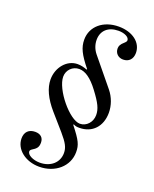

<svg xmlns="http://www.w3.org/2000/svg" viewBox="-152 -752 804 1000"><g transform="rotate(20 250.0 -252.0)"><path d="M249 -398C231 -405 214 -409 196 -409C138 -409 90 -354 90 -286C90 -239 114 -187 161 -133L237 -46C275 -2 287 21 287 51C287 104 245 141 185 141C148 141 114 124 114 104C114 98 118 94 129 87C149 75 156 63 156 41C156 14 139 -2 109 -2C74 -2 53 19 53 54C53 115 113 162 189 162C278 162 345 103 345 25C345 -15 335 -37 282 -104L284 -107C296 -101 303 -100 317 -100C388 -100 435 -150 435 -226C435 -267 420 -308 394 -340L271 -490C254 -511 245 -536 245 -562C245 -613 280 -645 337 -645C371 -645 397 -631 397 -614C397 -608 393 -603 384 -595C369 -582 363 -571 363 -557C363 -531 382 -512 409 -512C441 -512 461 -533 461 -567C461 -625 407 -666 331 -666C245 -666 184 -614 184 -541C184 -497 201 -463 251 -401ZM377 -192C377 -153 348 -121 312 -121C254 -121 147 -251 147 -322C147 -359 176 -388 213 -388C246 -388 281 -364 320 -312C363 -255 377 -226 377 -192Z"/></g></svg>

Font: STIXGeneral
Style: Italic
Weight: 400
Italic angle: -16.33°
Designer: MicroPress Inc., with final additions and corrections provided by Coen Hoffman, Elsevier (retired)
Version: Version 1.1.0